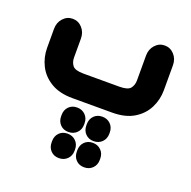

<svg xmlns="http://www.w3.org/2000/svg" viewBox="-126 -533 963 966"><g transform="rotate(20 355.0 -50.5)"><path d="M462 0H249Q180 0 134 -27.5Q88 -55 65.5 -99.5Q43 -144 43 -195V-296Q43 -330 64 -353Q85 -376 115 -376Q145 -376 166 -353Q187 -330 187 -296V-195Q187 -170 200.5 -152.5Q214 -135 260 -135H451Q497 -135 510.5 -152.5Q524 -170 524 -195V-328Q524 -362 545 -385Q566 -408 596 -408Q626 -408 647 -385Q668 -362 668 -328V-195Q668 -144 645.5 -99.5Q623 -55 577.5 -27.5Q532 0 462 0ZM288 167Q261 167 244 149.5Q227 132 227 105V98Q227 71 244 53.5Q261 36 288 36Q315 36 332.5 53.5Q350 71 350 98V105Q350 132 332.5 149.5Q315 167 288 167ZM423 167Q396 167 379 149.5Q362 132 362 105V98Q362 71 379 53.5Q396 36 423 36Q450 36 467.5 53.5Q485 71 485 98V105Q485 132 467.5 149.5Q450 167 423 167ZM227 238Q227 211 244 193.5Q261 176 288 176Q315 176 332.5 193.5Q350 211 350 238V245Q350 272 332.5 289.5Q315 307 288 307Q261 307 244 289.5Q227 272 227 245ZM362 238Q362 211 379 193.5Q396 176 423 176Q450 176 467.5 193.5Q485 211 485 238V245Q485 272 467.5 289.5Q450 307 423 307Q396 307 379 289.5Q362 272 362 245Z"/></g></svg>

Font: Beiruti Black
Style: Regular
Weight: 900
Designer: Arlette Boutros
Foundry: Boutros
Version: Version 1.41